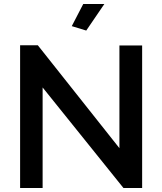

<svg xmlns="http://www.w3.org/2000/svg" viewBox="-20 -935 807 955"><path d="M499 -915 409 -783 337 -805 394 -915ZM594 0 192 -500V0H80V-710H168L574 -198V-709H687V0Z"/></svg>

Font: Raleway
Style: Regular
Weight: 600
Designer: Matt McInerney, Pablo Impallari, Rodrigo Fuenzalida
Foundry: Matt McInerney, Pablo Impallari, Rodrigo Fuenzalida
Version: Version 1.000;PS 001.001;hotconv 1.0.56; ttfautohint (v1.5)